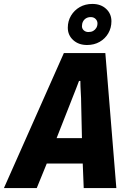

<svg xmlns="http://www.w3.org/2000/svg" viewBox="-60 -957 664 977"><path d="M-40 0 265 -687H476L532 0H366L361 -125H178L127 0ZM228 -254H357L353 -432Q353 -444 352.5 -458Q352 -472 351 -487.5Q350 -503 349.5 -517.5Q349 -532 349 -545H342Q336 -528 327.5 -507Q319 -486 311.5 -466.5Q304 -447 298 -432ZM383 -728Q340 -728 312.5 -753Q285 -778 285 -816Q285 -850 301.5 -877.5Q318 -905 346 -921Q374 -937 410 -937Q453 -937 480 -912Q507 -887 507 -849Q507 -815 491 -787.5Q475 -760 447 -744Q419 -728 383 -728ZM390 -794Q404 -794 414 -799.5Q424 -805 430 -815Q436 -825 436 -838Q436 -851 426.5 -860.5Q417 -870 402 -870Q388 -870 378 -864Q368 -858 362.5 -847.5Q357 -837 357 -824Q357 -811 366.5 -802.5Q376 -794 390 -794Z"/></svg>

Font: Archivo Condensed ExtraBold
Style: Italic
Weight: 800
Width: 3
Italic angle: -10°
Designer: Hector Gatti
Foundry: Omnibus-Type
Version: Version 2.001